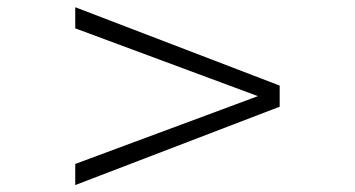

<svg xmlns="http://www.w3.org/2000/svg" viewBox="-20 -560 1002 542"><path d="M769.5 -258.8 192.4 -37.6V-97.2L708 -288.6L192.4 -480V-539.6L769.5 -318.4Z"/></svg>

Font: Dai Banna SIL Book
Style: Regular
Weight: 400
Designer: Victor Gaultney
Foundry: SIL International
Version: Version 2.000